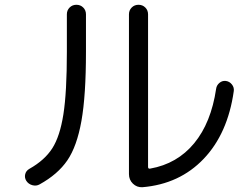

<svg xmlns="http://www.w3.org/2000/svg" viewBox="-20 -757 1040 804"><path d="M576 27Q553 28 536.5 12Q520 -4 520 -28V-697Q520 -714 531.5 -725.5Q543 -737 560 -737Q577 -737 588.5 -725.5Q600 -714 600 -697V-58Q600 -49 609 -51Q722 -71 793 -157Q864 -243 885 -385Q887 -400 899 -410Q911 -420 926 -418Q941 -416 951 -403.5Q961 -391 959 -376Q934 -198 833 -92Q732 14 576 27ZM146 15Q132 23 115.5 18.5Q99 14 90 0Q82 -13 85.5 -27.5Q89 -42 103 -50Q167 -86 199 -136Q231 -186 245.5 -278.5Q260 -371 260 -540V-697Q260 -714 271.5 -725.5Q283 -737 300 -737Q317 -737 328.5 -725.5Q340 -714 340 -697V-540Q340 -357 321 -250.5Q302 -144 262 -85.5Q222 -27 146 15Z"/></svg>

Font: Rounded Mplus 1c
Style: Regular
Weight: 400
Version: Version 1.059.20150529